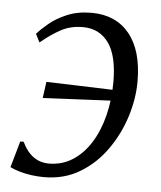

<svg xmlns="http://www.w3.org/2000/svg" viewBox="-45 -590 536 640"><g transform="rotate(5 223.0 -270.0)"><path d="M236 -549.5Q317.5 -549.5 363 -493.8Q408.5 -438 408.5 -334.5Q408.5 -277 389.5 -216.8Q370.5 -156.5 334.2 -105Q298 -53.5 245.5 -21.8Q193 10 125.5 10Q105.5 10 84.5 7.2Q63.5 4.5 44.5 -1Q25.5 -6.5 11.5 -13.5L36.5 -101.5H48Q59 -78 73 -63.8Q87 -49.5 103.2 -43Q119.5 -36.5 137.5 -36.5Q181.5 -36.5 216.8 -59Q252 -81.5 277 -121.2Q302 -161 315.2 -213.5Q328.5 -266 328.5 -326Q328.5 -414.5 297.5 -457Q266.5 -499.5 211.5 -499.5Q170.5 -499.5 138.5 -482.2Q106.5 -465 71.5 -436L57.5 -463.5Q70.5 -479 94.8 -499.2Q119 -519.5 154.5 -534.5Q190 -549.5 236 -549.5ZM98.5 -252.5 106 -307Q165 -305 219.5 -303.5Q274 -302 339 -299.5L335.5 -264Q275.5 -261 217.2 -258.2Q159 -255.5 98.5 -252.5Z"/></g></svg>

Font: Merriweather 60pt Light
Style: Italic
Weight: 300
Italic angle: -7.8°
Version: Version 2.101